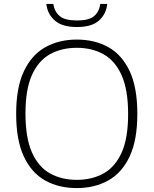

<svg xmlns="http://www.w3.org/2000/svg" viewBox="-20 -951 784 980"><path d="M372 9Q279.5 9 210 -30Q140.5 -69 101.5 -152.5Q62.5 -236 62.5 -370Q62.5 -504 102 -587.5Q141.5 -671 211.2 -710Q281 -749 372 -749Q464 -749 533.5 -710Q603 -671 642 -587.5Q681 -504 681 -370Q681 -236 641.8 -152.5Q602.5 -69 532.8 -30Q463 9 372 9ZM372 -33Q449.5 -33 508.5 -65.8Q567.5 -98.5 600.8 -172Q634 -245.5 634 -368Q634 -492.5 600.8 -566.8Q567.5 -641 508.5 -674Q449.5 -707 372 -707Q294 -707 235 -674.2Q176 -641.5 143 -568Q110 -494.5 110 -372Q110 -247.5 143 -173.2Q176 -99 235 -66Q294 -33 372 -33ZM373 -813Q297.5 -813 259.8 -846.2Q222 -879.5 216.5 -931H252Q258 -891.5 284.8 -869Q311.5 -846.5 373 -846.5Q434.5 -846.5 460.5 -869Q486.5 -891.5 492 -931H527.5Q522 -879 485 -846Q448 -813 373 -813Z"/></svg>

Font: Encode Sans Semi Expanded ExtraLight
Style: Regular
Weight: 200
Width: 6
Designer: Multiple Designers
Foundry: Impallari Type
Version: Version 3.000; ttfautohint (v1.8.3) -l 8 -r 50 -G 200 -x 14 